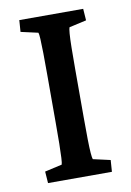

<svg xmlns="http://www.w3.org/2000/svg" viewBox="-71 -619 453 665"><g transform="rotate(-10 156.0 -286.5)"><path d="M43.9 0 41 -41 101.6 -54.7Q103.5 -59.6 104.5 -78.1Q105.5 -96.7 106 -127.9Q106.4 -159.2 106.4 -201.2V-371.1Q106.4 -414.1 106 -445.8Q105.5 -477.5 104.5 -496.1Q103.5 -514.6 101.6 -518.6L41 -532.2L43.9 -573.2H268.6L271.5 -532.2L210.9 -518.6Q209 -514.6 207.5 -497.1Q206.1 -479.5 205.6 -448.2Q205.1 -417 205.1 -371.1V-201.2Q205.1 -156.2 205.6 -125.5Q206.1 -94.7 207.5 -77.1Q209 -59.6 210.9 -54.7L271.5 -41L268.6 0Z"/></g></svg>

Font: Crimson Pro Medium
Style: Regular
Weight: 500
Designer: Jacques Le Bailly
Foundry: Baron von Fonthausen
Version: Version 1.003